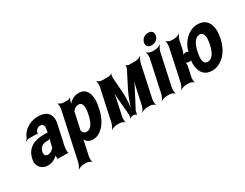

<svg xmlns="http://www.w3.org/2000/svg" viewBox="-92 -1360 2823 2211"><g transform="rotate(-30 1319.0 -254.5)"><path d="M461 -128 509 -352C516 -383 518 -410 513 -433C500 -501 446 -538 357 -538C294 -538 240 -519 198 -488C169 -467 140 -436 125 -397C120 -382 105 -365 95 -358L97 -355C107 -362 129 -370 144 -370H234C242 -370 252 -364 254 -359L256 -361C255 -366 257 -383 261 -390C274 -419 299 -434 326 -434C366 -434 378 -404 367 -353L364 -338C362 -331 362 -318 365 -314L369 -317C367 -321 355 -323 349 -323H307C190 -323 85 -279 57 -148C52 -125 51 -104 55 -85C67 -30 109 10 180 10C230 10 271 -11 301 -40C305 -44 311 -50 313 -54L309 -55C307 -51 307 -43 307 -37C307 -26 308 -16 310 -7C311 -5 307 1 306 3L309 5C310 3 315 0 318 0H445C447 0 447 2 448 3L451 1C450 0 450 -2 450 -4C450 -5 453 -7 451 -7L448 -10C444 -43 449 -80 459 -128ZM198 -159C211 -218 253 -240 300 -240H322C333 -240 353 -246 360 -253L357 -256C348 -249 338 -225 335 -211L324 -162C323 -159 320 -145 322 -143L326 -146C324 -148 318 -141 315 -138C296 -115 268 -98 238 -98C208 -98 190 -122 198 -159Z M770 -500 771 -503C771 -514 781 -533 788 -539L786 -542C779 -536 760 -528 748 -528H695C672 -528 640 -542 630 -554L627 -552C633 -539 636 -502 631 -478L495 153C490 177 471 214 459 227L460 229C475 217 512 203 535 203H573C596 203 628 217 637 229L639 227C633 214 631 177 636 153L674 -24C677 -37 678 -54 675 -62L672 -60C673 -52 681 -38 688 -30C707 -6 735 10 777 10C805 10 832 3 857 -11C932 -52 986 -141 1012 -259L1014 -270C1023 -310 1028 -347 1027 -380C1024 -469 990 -538 894 -538C848 -538 814 -521 784 -495C773 -486 760 -470 755 -461L757 -460C763 -469 768 -487 770 -500ZM760 -104C727 -104 711 -120 704 -147C703 -149 699 -155 698 -154L701 -151C702 -152 704 -165 705 -168L747 -360C748 -363 750 -377 749 -378L746 -375C747 -374 754 -382 756 -384C774 -409 797 -423 829 -423C889 -423 890 -349 873 -270L871 -259C854 -180 820 -104 760 -104Z M1342 -290 1326 -496C1326 -508 1330 -535 1337 -543L1335 -545C1328 -537 1303 -528 1290 -528H1207C1185 -528 1153 -542 1144 -554L1142 -552C1148 -539 1151 -502 1146 -478L1054 -50C1049 -26 1030 11 1018 24V26C1033 14 1071 0 1094 0H1133C1156 0 1188 14 1197 26L1199 24C1193 11 1191 -26 1196 -50L1220 -160C1235 -229 1256 -320 1257 -371L1253 -370C1250 -319 1259 -235 1264 -170L1276 -32C1276 -20 1272 7 1265 15L1267 17C1273 9 1294 0 1304 0H1324C1334 0 1351 9 1353 17L1356 15C1358 7 1363 -20 1366 -32L1440 -173C1474 -240 1521 -325 1540 -378L1536 -379C1515 -326 1496 -233 1481 -162L1457 -50C1452 -26 1433 11 1421 24L1422 26C1437 14 1474 0 1497 0H1536C1559 0 1590 14 1599 26L1602 24C1596 11 1593 -26 1598 -50L1690 -478C1695 -502 1714 -539 1726 -552L1725 -554C1710 -542 1673 -528 1651 -528H1566C1554 -528 1533 -537 1530 -545L1526 -543C1529 -535 1523 -508 1517 -496L1412 -290C1373 -213 1335 -106 1322 -44H1326C1339 -106 1347 -213 1342 -290Z M1858 -50 1950 -478C1955 -502 1975 -539 1988 -552L1987 -554C1972 -542 1933 -528 1910 -528H1871C1848 -528 1815 -542 1806 -554L1803 -552C1810 -539 1814 -502 1809 -478L1717 -50C1712 -26 1692 11 1679 24L1680 26C1695 14 1734 0 1757 0H1796C1819 0 1852 14 1861 26L1864 24C1857 11 1853 -26 1858 -50ZM1904 -592C1951 -592 1989 -619 1999 -665C2009 -711 1983 -738 1936 -738C1890 -738 1851 -709 1841 -665C1831 -619 1858 -592 1904 -592Z M2183 -364 2207 -478C2212 -502 2230 -539 2242 -552V-554C2227 -542 2190 -528 2167 -528H2128C2105 -528 2074 -542 2065 -554L2062 -552C2068 -539 2071 -502 2066 -478L1974 -50C1969 -26 1950 11 1938 24L1939 26C1954 14 1991 0 2014 0H2053C2076 0 2107 14 2116 26L2118 24C2112 11 2110 -26 2115 -50L2142 -175C2146 -192 2144 -223 2137 -232L2134 -229C2139 -220 2162 -212 2176 -212H2193C2199 -212 2209 -215 2213 -219L2211 -222C2208 -217 2205 -202 2205 -195C2202 -169 2205 -145 2209 -123C2223 -45 2268 10 2362 10C2395 10 2424 3 2453 -11C2534 -49 2599 -134 2626 -259L2628 -269C2636 -308 2639 -343 2637 -376C2631 -470 2582 -538 2479 -538C2450 -538 2423 -533 2398 -523C2333 -496 2279 -440 2244 -361C2239 -347 2231 -316 2234 -307L2238 -310C2234 -318 2212 -326 2200 -326C2186 -326 2160 -318 2151 -308L2152 -306C2164 -315 2179 -346 2183 -364ZM2487 -269 2485 -259C2467 -176 2431 -104 2369 -104C2306 -104 2303 -176 2321 -259L2323 -269C2341 -350 2377 -424 2438 -424C2500 -424 2505 -352 2487 -269Z"/></g></svg>

Font: Asimov
Style: EdgeExtremeIt
Weight: 500
Designer: Google
Version: Version 2.000980: 2014